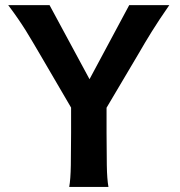

<svg xmlns="http://www.w3.org/2000/svg" viewBox="-20 -733 706 753"><path d="M174.3 -712.9 331.1 -422.4 486.8 -712.9H644Q622.6 -682.1 606 -657Q589.4 -631.8 575.4 -609.4Q561.5 -586.9 548.6 -565.4Q535.6 -543.9 522 -520L397.9 -310.5V-212.4Q397.9 -140.1 398.9 -84.7Q399.9 -29.3 405.3 0H251.5Q256.8 -29.3 257.8 -84.7Q258.8 -140.1 258.8 -212.4V-311L136.7 -520Q122.6 -543.9 109.1 -566.9Q95.7 -589.8 81.1 -613.3Q66.4 -636.7 49.6 -661.1Q32.7 -685.5 12.2 -712.9Z"/></svg>

Font: Andika New Basic
Style: Bold
Weight: 700
Designer: Victor Gaultney, Annie Olsen, Pablo Ugerman
Foundry: SIL International
Version: Version 5.500; ttfautohint (v1.8.3)